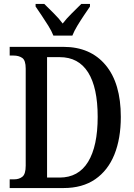

<svg xmlns="http://www.w3.org/2000/svg" viewBox="-20 -951 679 971"><path d="M29 0V-44H51Q77 -44 93.5 -57.5Q110 -71 110 -113V-604Q110 -646 92.5 -658Q75 -670 49 -670H29V-714H301Q437 -714 514 -622Q591 -530 591 -360Q591 -250 558.5 -169.5Q526 -89 461.5 -44.5Q397 0 301 0ZM281 -53Q377 -53 425.5 -132.5Q474 -212 474 -360Q474 -508 425.5 -585Q377 -662 282 -662H218V-53ZM250 -771Q241 -794 224.5 -820.5Q208 -847 190.5 -873Q173 -899 160 -918V-931H204Q226 -909 252 -883.5Q278 -858 297 -832Q317 -858 343 -883.5Q369 -909 391 -931H435V-918Q422 -899 404.5 -873Q387 -847 371 -820.5Q355 -794 346 -771Z"/></svg>

Font: Noto Serif Armenian Condensed Medium
Style: Regular
Weight: 500
Width: 3
Designer: Monotype Design Team
Foundry: Monotype Imaging Inc.
Version: Version 2.008; ttfautohint (v1.8.4.7-5d5b)